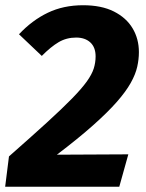

<svg xmlns="http://www.w3.org/2000/svg" viewBox="-29 -710 557 730"><path d="M286.8 -690.1Q356.8 -690.1 404 -666.3Q451.2 -642.5 475.1 -602.4Q499.1 -562.3 499.1 -511.7Q499.1 -484.6 492.7 -456Q486.3 -427.4 468 -394.7Q449.7 -362 415.3 -322.7Q380.8 -283.4 325.2 -233.9Q269.7 -184.4 187.3 -121.8L458.9 -123.2L424.5 0H-9.4L5.1 -115.3Q90.6 -190.6 149.4 -244.2Q208.2 -297.9 244.9 -335.5Q281.7 -373.2 301.1 -400.3Q320.4 -427.3 327.5 -449.8Q334.5 -472.2 334.5 -495.6Q334.5 -530.3 314.3 -548.8Q294.2 -567.2 260.3 -567.2Q223.8 -567.2 194 -549.7Q164.3 -532.2 129.9 -497.4L43.2 -579.7Q93.2 -633 152.7 -661.5Q212.1 -690.1 286.8 -690.1Z"/></svg>

Font: Fira Sans Variable
Style: Italic
Weight: 397
Italic angle: -8°
Designer: Carrois Corporate & Edenspiekermann AG
Foundry: Carrois Corporate GbR & Edenspiekermann AG
Version: Version 4.202